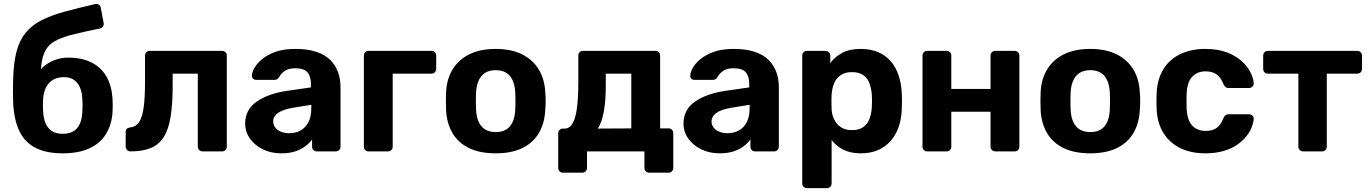

<svg xmlns="http://www.w3.org/2000/svg" viewBox="-20 -783 7078 993"><path d="M305 10Q218 10 162.5 -19Q107 -48 79.5 -106.5Q52 -165 48 -252Q47 -281 47 -312Q47 -343 48 -372Q50 -458 65.5 -516.5Q81 -575 112.5 -613.5Q144 -652 193.5 -677.5Q243 -703 312 -722Q381 -741 472 -762Q482 -764 491 -759Q500 -754 501 -743L516 -665Q518 -654 512.5 -646Q507 -638 498 -636Q421 -620 367 -607Q313 -594 277.5 -577.5Q242 -561 223 -534.5Q204 -508 196.5 -465.5Q189 -423 191 -358L168 -381Q175 -410 199 -433Q223 -456 258 -470.5Q293 -485 332 -485Q405 -485 455 -459Q505 -433 531.5 -385.5Q558 -338 562 -272Q564 -235 562 -203Q558 -139 528.5 -90.5Q499 -42 443 -16Q387 10 305 10ZM305 -91Q354 -91 379 -120.5Q404 -150 406 -208Q407 -219 407 -236.5Q407 -254 406 -268Q404 -324 379.5 -354Q355 -384 312 -384Q262 -384 234 -354Q206 -324 203 -268Q202 -254 202 -236.5Q202 -219 203 -208Q206 -150 231 -120.5Q256 -91 305 -91Z M655 0Q645 0 637.5 -7.5Q630 -15 630 -25V-100Q630 -122 654 -124Q683 -127 699.5 -151.5Q716 -176 723 -227Q730 -278 730 -358V-495Q730 -506 737 -513Q744 -520 755 -520H1128Q1139 -520 1146 -513Q1153 -506 1153 -495V-25Q1153 -14 1146 -7Q1139 0 1128 0H1028Q1018 0 1010.5 -7Q1003 -14 1003 -25V-402H873V-341Q873 -246 862.5 -180Q852 -114 827 -74.5Q802 -35 760 -17.5Q718 0 655 0Z M1435 10Q1382 10 1340 -10.5Q1298 -31 1273 -66Q1248 -101 1248 -144Q1248 -215 1305.5 -256Q1363 -297 1457 -312L1588 -331V-349Q1588 -388 1570 -409Q1552 -430 1507 -430Q1474 -430 1454 -417Q1434 -404 1423 -383Q1415 -370 1400 -370H1305Q1294 -370 1288 -376.5Q1282 -383 1283 -392Q1283 -409 1296 -432Q1309 -455 1336 -477.5Q1363 -500 1405 -515Q1447 -530 1508 -530Q1571 -530 1616 -515Q1661 -500 1688 -473Q1715 -446 1728 -410.5Q1741 -375 1741 -334V-25Q1741 -14 1734 -7Q1727 0 1716 0H1618Q1608 0 1601 -7Q1594 -14 1594 -25V-62Q1581 -43 1559 -26.5Q1537 -10 1506.5 0Q1476 10 1435 10ZM1475 -94Q1508 -94 1534 -108Q1560 -122 1575 -151Q1590 -180 1590 -224V-241L1497 -226Q1443 -217 1418 -199Q1393 -181 1393 -155Q1393 -136 1404.5 -122Q1416 -108 1435 -101Q1454 -94 1475 -94Z M1886 0Q1876 0 1869 -7Q1862 -14 1862 -25V-495Q1862 -506 1869 -513Q1876 -520 1886 -520H2211Q2222 -520 2229 -513Q2236 -506 2236 -495V-427Q2236 -416 2229 -409Q2222 -402 2211 -402H2011V-25Q2011 -14 2004 -7Q1997 0 1986 0Z M2544 10Q2461 10 2405 -17.5Q2349 -45 2319.5 -96Q2290 -147 2287 -215Q2286 -235 2286 -260.5Q2286 -286 2287 -305Q2290 -374 2321 -424.5Q2352 -475 2408 -502.5Q2464 -530 2544 -530Q2623 -530 2679 -502.5Q2735 -475 2766 -424.5Q2797 -374 2800 -305Q2802 -286 2802 -260.5Q2802 -235 2800 -215Q2797 -147 2767.5 -96Q2738 -45 2682 -17.5Q2626 10 2544 10ZM2544 -100Q2593 -100 2618 -130.5Q2643 -161 2645 -220Q2646 -235 2646 -260Q2646 -285 2645 -300Q2643 -358 2618 -389Q2593 -420 2544 -420Q2495 -420 2469.5 -389Q2444 -358 2442 -300Q2441 -285 2441 -260Q2441 -235 2442 -220Q2444 -161 2469.5 -130.5Q2495 -100 2544 -100Z M2891 110Q2881 110 2874 103Q2867 96 2867 85V-93Q2867 -104 2874 -111Q2881 -118 2891 -118H2900Q2926 -118 2941.5 -145Q2957 -172 2964 -225Q2971 -278 2971 -358V-495Q2971 -506 2978 -513Q2985 -520 2995 -520H3369Q3380 -520 3387 -513Q3394 -506 3394 -495V-119H3438Q3448 -119 3455 -112Q3462 -105 3462 -94V85Q3462 96 3455 103Q3448 110 3438 110H3338Q3327 110 3320 103Q3313 96 3313 85V0H3016V85Q3016 96 3009 103Q3002 110 2991 110ZM3072 -118 3245 -119V-402H3113V-341Q3113 -259 3102.5 -204Q3092 -149 3072 -118Z M3702 10Q3649 10 3607 -10.5Q3565 -31 3540 -66Q3515 -101 3515 -144Q3515 -215 3572.5 -256Q3630 -297 3724 -312L3855 -331V-349Q3855 -388 3837 -409Q3819 -430 3774 -430Q3741 -430 3721 -417Q3701 -404 3690 -383Q3682 -370 3667 -370H3572Q3561 -370 3555 -376.5Q3549 -383 3550 -392Q3550 -409 3563 -432Q3576 -455 3603 -477.5Q3630 -500 3672 -515Q3714 -530 3775 -530Q3838 -530 3883 -515Q3928 -500 3955 -473Q3982 -446 3995 -410.5Q4008 -375 4008 -334V-25Q4008 -14 4001 -7Q3994 0 3983 0H3885Q3875 0 3868 -7Q3861 -14 3861 -25V-62Q3848 -43 3826 -26.5Q3804 -10 3773.5 0Q3743 10 3702 10ZM3742 -94Q3775 -94 3801 -108Q3827 -122 3842 -151Q3857 -180 3857 -224V-241L3764 -226Q3710 -217 3685 -199Q3660 -181 3660 -155Q3660 -136 3671.5 -122Q3683 -108 3702 -101Q3721 -94 3742 -94Z M4154 190Q4143 190 4136 183Q4129 176 4129 165V-495Q4129 -506 4136 -513Q4143 -520 4154 -520H4249Q4260 -520 4267 -513Q4274 -506 4274 -495V-457Q4298 -489 4336 -509.5Q4374 -530 4431 -530Q4483 -530 4521.5 -513.5Q4560 -497 4586.5 -466.5Q4613 -436 4627.5 -393Q4642 -350 4644 -296Q4645 -277 4645 -260Q4645 -243 4644 -223Q4643 -172 4628.5 -129Q4614 -86 4587 -55Q4560 -24 4521.5 -7Q4483 10 4431 10Q4380 10 4342.5 -8.5Q4305 -27 4281 -59V165Q4281 176 4274 183Q4267 190 4257 190ZM4386 -110Q4424 -110 4446 -126.5Q4468 -143 4477.5 -170Q4487 -197 4489 -229Q4491 -260 4489 -291Q4487 -323 4477.5 -350Q4468 -377 4446 -393.5Q4424 -410 4386 -410Q4349 -410 4326 -393Q4303 -376 4293 -350Q4283 -324 4281 -294Q4280 -276 4280 -257Q4280 -238 4281 -219Q4282 -191 4293.5 -166.5Q4305 -142 4327.5 -126Q4350 -110 4386 -110Z M4775 0Q4765 0 4758 -7Q4751 -14 4751 -25V-495Q4751 -506 4758 -513Q4765 -520 4775 -520H4875Q4886 -520 4893 -513Q4900 -506 4900 -495V-323H5103V-495Q5103 -506 5110 -513Q5117 -520 5128 -520H5228Q5238 -520 5245 -513Q5252 -506 5252 -495V-25Q5252 -14 5245 -7Q5238 0 5228 0H5128Q5117 0 5110 -7Q5103 -14 5103 -25V-205H4900V-25Q4900 -14 4893 -7Q4886 0 4875 0Z M5619 10Q5536 10 5480 -17.5Q5424 -45 5394.5 -96Q5365 -147 5362 -215Q5361 -235 5361 -260.5Q5361 -286 5362 -305Q5365 -374 5396 -424.5Q5427 -475 5483 -502.5Q5539 -530 5619 -530Q5698 -530 5754 -502.5Q5810 -475 5841 -424.5Q5872 -374 5875 -305Q5877 -286 5877 -260.5Q5877 -235 5875 -215Q5872 -147 5842.5 -96Q5813 -45 5757 -17.5Q5701 10 5619 10ZM5619 -100Q5668 -100 5693 -130.5Q5718 -161 5720 -220Q5721 -235 5721 -260Q5721 -285 5720 -300Q5718 -358 5693 -389Q5668 -420 5619 -420Q5570 -420 5544.5 -389Q5519 -358 5517 -300Q5516 -285 5516 -260Q5516 -235 5517 -220Q5519 -161 5544.5 -130.5Q5570 -100 5619 -100Z M6213 10Q6140 10 6084.5 -17Q6029 -44 5997 -95.5Q5965 -147 5962 -219Q5961 -235 5961 -259.5Q5961 -284 5962 -300Q5965 -373 5996.5 -424.5Q6028 -476 6084 -503Q6140 -530 6213 -530Q6280 -530 6327 -511.5Q6374 -493 6404 -465Q6434 -437 6448.5 -406.5Q6463 -376 6464 -353Q6465 -343 6457.5 -335.5Q6450 -328 6440 -328H6333Q6323 -328 6317.5 -333.5Q6312 -339 6307 -349Q6293 -384 6271 -399Q6249 -414 6216 -414Q6171 -414 6145 -385Q6119 -356 6117 -295Q6116 -256 6117 -224Q6120 -162 6145.5 -134Q6171 -106 6216 -106Q6251 -106 6272 -121Q6293 -136 6307 -171Q6311 -181 6317 -186.5Q6323 -192 6333 -192H6440Q6450 -192 6457.5 -184.5Q6465 -177 6464 -167Q6463 -150 6454.5 -127Q6446 -104 6427.5 -80Q6409 -56 6380 -35.5Q6351 -15 6309.5 -2.5Q6268 10 6213 10Z M6720 0Q6709 0 6702 -7Q6695 -14 6695 -25V-402H6538Q6527 -402 6520 -409Q6513 -416 6513 -427V-495Q6513 -506 6520 -513Q6527 -520 6538 -520H6999Q7010 -520 7017 -513Q7024 -506 7024 -495V-427Q7024 -416 7017 -409Q7010 -402 6999 -402H6842V-25Q6842 -14 6835 -7Q6828 0 6818 0Z"/></svg>

Font: Rubik SemiBold
Style: Regular
Weight: 600
Designer: Hubert and Fischer
Foundry: Hubert and Fischer
Version: Version 2.300;gftools[0.9.30]